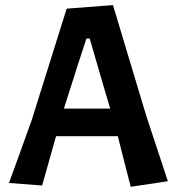

<svg xmlns="http://www.w3.org/2000/svg" viewBox="-20 -716 683 741"><path d="M484.4 4.9Q471.7 -43.9 434.6 -190.4Q375 -190.4 196.3 -190.4Q182.6 -142.6 142.6 0Q111.3 -2.9 14.6 -9.8Q37.1 -70.3 102.5 -252.9Q136.7 -360.4 237.3 -682.6Q282.2 -686.5 416 -696.3Q448.2 -588.9 544.9 -267.6Q565.4 -205.1 627.9 -16.6Q591.8 -11.7 484.4 4.9ZM326.2 -567.4Q322.3 -567.4 313.5 -567.4Q291 -500 226.6 -296.9Q271.5 -296.9 405.3 -296.9Q384.8 -364.3 326.2 -567.4Z"/></svg>

Font: Acme Polish
Style: Regular
Weight: 400
Designer: Juan Pablo del Peral
Version: Version 1.002